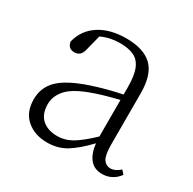

<svg xmlns="http://www.w3.org/2000/svg" viewBox="-124 -649 795 791"><g transform="rotate(30 273.0 -253.5)"><path d="M367.2 -115.2V-289.1Q332.5 -280.8 298.1 -270.8Q263.7 -260.7 235.8 -250Q169.4 -224.6 142.8 -193.1Q116.2 -161.6 116.2 -125Q116.2 -77.6 143.1 -53.7Q169.9 -29.8 214.8 -29.8Q252.4 -29.8 285.6 -49.6Q318.8 -69.3 367.2 -115.2ZM517.1 -44.9 532.2 -27.8Q501.5 13.2 453.1 13.2Q415.5 13.2 394.8 -12.5Q374 -38.1 369.1 -84Q322.3 -34.7 283 -10.3Q243.7 14.2 191.9 14.2Q133.3 14.2 94.7 -18.8Q56.2 -51.8 56.2 -113.8Q56.2 -168.9 94.5 -207.3Q132.8 -245.6 225.1 -276.9Q257.8 -288.1 294.7 -297.9Q331.5 -307.6 367.2 -314.9V-349.1Q367.2 -405.3 354.2 -436.3Q341.3 -467.3 315.2 -479.2Q289.1 -491.2 249 -491.2Q227.1 -491.2 205.3 -486.8Q183.6 -482.4 161.1 -472.2L143.1 -401.9Q135.7 -363.8 104 -363.8Q73.7 -363.8 68.8 -395Q84 -455.6 135 -488.3Q186 -521 262.2 -521Q344.7 -521 385.3 -482.2Q425.8 -443.4 425.8 -354V-112.8Q425.8 -61 438 -42.5Q450.2 -23.9 472.2 -23.9Q493.2 -23.9 517.1 -44.9Z"/></g></svg>

Font: Source Han Serif CN ExtraLight
Style: Regular
Weight: 250
Designer: Ryoko NISHIZUKA  (kana & ideographs); Frank Grießhammer (Latin, Greek & Cyrillic); Wenlong ZHANG  (bopomofo); Sandoll Co
Foundry: Adobe Systems Incorporated
Version: Version 1.001;PS 1.001;hotconv 16.6.54;makeotf.lib2.5.65590